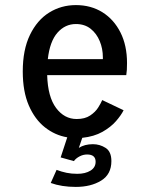

<svg xmlns="http://www.w3.org/2000/svg" viewBox="-20 -532 590 755"><path d="M278 203Q222.5 203 179.5 187.5L202.5 136Q222.5 143.5 241.8 147.5Q261 151.5 284 151.5Q315.5 151.5 335.8 139Q356 126.5 356 104Q356 75.5 322.5 75.5Q307 75.5 292.8 83Q278.5 90.5 270.5 101.5L218.5 87L244.5 8Q196.5 0 156.8 -31.2Q117 -62.5 93.2 -117.5Q69.5 -172.5 69.5 -251Q69.5 -336.5 97.8 -394.8Q126 -453 173.2 -482.5Q220.5 -512 278.5 -512Q337.5 -512 382.8 -483.8Q428 -455.5 453.8 -404.2Q479.5 -353 479.5 -284Q479.5 -269.5 478.8 -257.2Q478 -245 476.5 -236.5H165.5Q168 -151 200.5 -107.5Q233 -64 281.5 -64Q314 -64 334.5 -77.8Q355 -91.5 366 -109Q377 -126.5 382 -138.5L466 -98.5Q456.5 -79 436 -55.5Q415.5 -32 382.8 -13.5Q350 5 303.5 10L290 49.5Q312.5 35 345.5 35Q372.5 35 395.2 49.5Q418 64 418 101.5Q418 153.5 377.8 178.2Q337.5 203 278 203ZM278.5 -437.5Q236 -437.5 206 -403.5Q176 -369.5 168 -299.5H384.5V-306.5Q384.5 -340.5 372.2 -370.2Q360 -400 336.5 -418.8Q313 -437.5 278.5 -437.5Z"/></svg>

Font: Trispace SemiCondensed
Style: Regular
Weight: 400
Width: 4
Designer: Tyler Finck
Foundry: Etcetera Type Company
Version: Version 1.210; ttfautohint (v1.8.3)